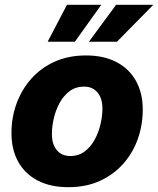

<svg xmlns="http://www.w3.org/2000/svg" viewBox="-20 -778 666 809"><path d="M268.1 10.7Q192.4 10.7 138.7 -17.3Q85 -45.4 56.6 -96.7Q28.3 -147.9 28.3 -217.3Q28.3 -283.2 50 -342.3Q71.8 -401.4 112.5 -447Q153.3 -492.7 211.4 -518.6Q269.5 -544.4 342.3 -544.4Q418 -544.4 471.4 -516.1Q524.9 -487.8 553.2 -436.5Q581.5 -385.3 581.5 -316.4Q581.5 -251 560.5 -192.1Q539.6 -133.3 499 -87.6Q458.5 -42 400.4 -15.6Q342.3 10.7 268.1 10.7ZM275.9 -120.6Q311.5 -120.6 337.2 -140.1Q362.8 -159.7 379.4 -190.4Q396 -221.2 403.8 -256.1Q411.6 -291 411.6 -320.8Q411.6 -350.1 402.1 -370.6Q392.6 -391.1 375.5 -402.1Q358.4 -413.1 334.5 -413.1Q298.8 -413.1 272.9 -393.6Q247.1 -374 230.7 -343.5Q214.4 -313 206.5 -278.6Q198.7 -244.1 198.7 -213.4Q198.7 -169.9 219.5 -145.3Q240.2 -120.6 275.9 -120.6ZM295.4 -602.1H180.7L262.2 -757.8H406.7ZM472.7 -602.1H354.5L469.2 -757.8H626Z"/></svg>

Font: Inter 20pt ExtraBold
Style: Italic
Weight: 800
Italic angle: -9.3988°
Version: Version 4.001;git-66647c0bb